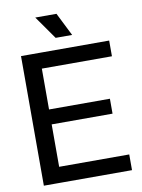

<svg xmlns="http://www.w3.org/2000/svg" viewBox="-92 -901 711 963"><g transform="rotate(-10 263.5 -419.0)"><path d="M52 0V-660H144V0ZM102 0V-80H501V0ZM102 -296V-372H454V-296ZM102 -580V-660H501V-580ZM239 -720 156 -838H264L323 -720Z"/></g></svg>

Font: Bricolage Grotesque 96pt ExtraBold 96pt
Style: Regular
Weight: 400
Version: Version 1.001;gftools[0.9.33.dev8+g029e19f]